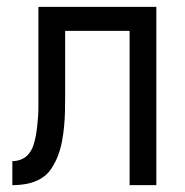

<svg xmlns="http://www.w3.org/2000/svg" viewBox="-20 -540 540 560"><path d="M358 0V-450H170V-257Q170 -236 169.5 -214.5Q169 -193 167 -171.5Q165 -150 161 -128.5Q157 -107 149.5 -87Q142 -67 130 -48.5Q118 -30 99 -19Q80 -8 59 -4Q38 0 16 0V-70Q30 -70 43 -75.5Q56 -81 64.5 -92Q73 -103 77.5 -116.5Q82 -130 84.5 -144Q87 -158 88.5 -172Q90 -186 91 -199.5Q92 -213 92 -227Q92 -241 92 -255V-520H436V0Z"/></svg>

Font: Iosevka Custom
Style: Regular
Weight: 400
Monospace: yes
Designer: Belleve Invis
Foundry: Belleve Invis
Version: Version 32.5.0; ttfautohint (v1.8.4)